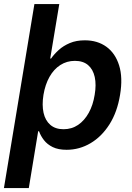

<svg xmlns="http://www.w3.org/2000/svg" viewBox="-35 -748 667 972"><path d="M302.2 10.3Q259.8 10.3 231.9 -3.4Q204.1 -17.1 187.5 -38.6Q170.9 -60.1 162.6 -83.5H158.2L110.8 204.1H-15.1L139.2 -727.5H265.1L219.2 -451.7H223.6Q239.3 -474.1 262.5 -495.1Q285.6 -516.1 318.4 -530Q351.1 -543.9 394.5 -543.9Q458.5 -543.9 503.7 -511.2Q548.8 -478.5 568.1 -416.7Q587.4 -355 572.8 -267.6Q558.6 -180.7 519.3 -118.7Q480 -56.6 423.6 -23.2Q367.2 10.3 302.2 10.3ZM286.6 -93.8Q328.1 -93.8 360.4 -115.7Q392.6 -137.7 414.3 -176.8Q436 -215.8 444.3 -268.1Q453.1 -319.3 444.6 -358.2Q436 -397 410.9 -418.5Q385.7 -439.9 344.2 -439.9Q303.2 -439.9 270.3 -418.7Q237.3 -397.5 215.6 -358.9Q193.8 -320.3 185.1 -268.1Q176.8 -216.3 185.5 -177Q194.3 -137.7 220 -115.7Q245.6 -93.8 286.6 -93.8Z"/></svg>

Font: Inter 20pt SemiBold
Style: Italic
Weight: 600
Italic angle: -9.3988°
Version: Version 4.001;git-66647c0bb